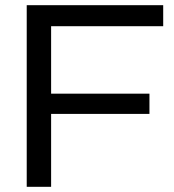

<svg xmlns="http://www.w3.org/2000/svg" viewBox="-20 -720 671 740"><path d="M83 0V-700H609V-619H177V-359H556V-281H177V0Z"/></svg>

Font: Georama SemiExpanded
Style: Regular
Weight: 400
Width: 6
Designer: Jean-Baptiste Levee
Foundry: Production Type
Version: Version 1.001